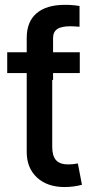

<svg xmlns="http://www.w3.org/2000/svg" viewBox="-20 -753 373 779"><path d="M88.4 -541H191.9V-157.2Q191.9 -120.1 207.5 -103Q223.1 -85.9 257.3 -85.9Q266.1 -85.9 276.1 -86.9Q286.1 -87.9 295.9 -89.8L312.5 -3.4Q297.4 1 278.8 3.4Q260.3 5.9 242.2 5.9Q171.9 5.9 130.1 -32.7Q88.4 -71.3 88.4 -136.2ZM303.7 -541V-456.5H9.3V-541ZM88.4 -428.7V-599.1Q88.4 -665 128.4 -699.2Q168.5 -733.4 243.7 -733.4Q262.2 -733.4 277.3 -731.9Q292.5 -730.5 302.7 -728.5V-644.5Q293.9 -645 283.9 -645.8Q273.9 -646.5 266.1 -646.5Q229 -646.5 212.2 -635Q195.3 -623.5 195.3 -598.6V-428.7Z"/></svg>

Font: Inter 17pt Medium
Style: Regular
Weight: 500
Version: Version 4.001;git-66647c0bb